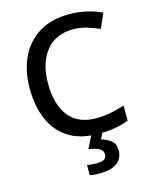

<svg xmlns="http://www.w3.org/2000/svg" viewBox="-138 -814 910 1144"><g transform="rotate(-15 316.5 -242.0)"><path d="M400 -631Q293 -631 233 -557.5Q173 -484 173 -356Q173 -229 229 -156Q285 -83 399 -83Q445 -83 487.5 -91.5Q530 -100 574 -114V-21Q532 -5 488.5 2.5Q445 10 386 10Q276 10 204 -35.5Q132 -81 96 -163.5Q60 -246 60 -357Q60 -465 99.5 -548Q139 -631 215 -677.5Q291 -724 401 -724Q455 -724 506.5 -712.5Q558 -701 601 -680L561 -590Q526 -606 485.5 -618.5Q445 -631 400 -631ZM477 134Q477 184 441 212Q405 240 328 240Q294 240 272 234V171Q297 177 330 177Q359 177 375.5 168.5Q392 160 392 137Q392 113 368 100.5Q344 88 304 83L346 0H414L392 46Q426 55 451.5 75.5Q477 96 477 134Z"/></g></svg>

Font: Noto Sans Medium
Style: Regular
Weight: 500
Designer: Monotype Design Team
Foundry: Monotype Imaging Inc.
Version: Version 2.007